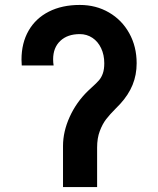

<svg xmlns="http://www.w3.org/2000/svg" viewBox="-20 -757 640 777"><path d="M67 -515.5Q67 -583 95.8 -633Q124.5 -683 177.8 -710Q231 -737 303 -737Q368.5 -737 421 -706.5Q473.5 -676 503.2 -622.2Q533 -568.5 533 -501Q533 -454 516.5 -413.5Q500 -373 466 -336L449 -318.5Q424.5 -294 409.5 -274.5Q394.5 -255 383.8 -226.5Q373 -198 373 -160V0H235V-166Q235 -224.5 262 -284Q289 -343.5 336 -389L351 -403Q370.5 -420.5 380.5 -432Q390.5 -443.5 396.2 -460Q402 -476.5 402 -501Q402 -535 389.2 -562Q376.5 -589 353.8 -604Q331 -619 303 -619Q253 -619 224 -591.5Q195 -564 195 -517Q195 -503.5 197 -492H68Q67 -508 67 -515.5Z"/></svg>

Font: JuliaMono Black
Style: Regular
Weight: 900
Monospace: yes
Designer: cormullion
Foundry: corm
Version: Version 0.054; ttfautohint (v1.8.4)